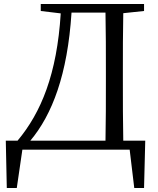

<svg xmlns="http://www.w3.org/2000/svg" viewBox="-20 -749 791 961"><path d="M132 -45C241 -175 318 -375 338 -686H508C510 -590 510 -492 510 -390V-345C510 -241 510 -142 508 -45ZM597 -45C595 -141 595 -240 595 -345V-390C595 -489 595 -587 597 -683L701 -694V-729H184V-694L284 -682C265 -378 186 -186 68 -45H9L14 192H64L92 0H629L652 192H701L707 -45Z"/></svg>

Font: Source Han Serif AKR9
Style: Regular
Weight: 400
Designer: Ryoko NISHIZUKA 西塚涼子 (kana & ideographs); Frank Grießhammer (Latin, Greek & Cyrillic); Sandoll Communications 산돌커뮤니케이션, 
Foundry: Adobe Systems Incorporated
Version: Version 1.005;hotconv 1.0.107;makeotfexe 2.5.65593